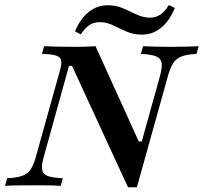

<svg xmlns="http://www.w3.org/2000/svg" viewBox="-37 -760 832 785"><path d="M486.3 5.6 257.5 -490.7H245.1L140.7 -114.1Q132.2 -84.2 135.3 -66.1Q138.3 -48.1 157.8 -40.6Q177.3 -33.1 219.9 -31.5L211 0Q195.8 -1.6 165.7 -2Q135.5 -2.4 98.9 -2.4Q61.9 -2.4 31.4 -2Q0.8 -1.6 -16.5 0L-7.7 -31.5Q31.6 -33.1 53.9 -41.2Q76.2 -49.4 88.1 -67.2Q100 -85 108.5 -114.6L207.6 -470.2Q215.6 -498.4 213.2 -512.5Q210.8 -526.6 192.6 -532.7Q174.4 -538.7 134.3 -539.5L143.1 -571Q160.9 -570.2 192.4 -569.4Q223.9 -568.5 263.1 -568.5Q317.3 -568.5 353.6 -571L530.3 -181.7H542.6L615.9 -444.7Q625.7 -479.8 624.2 -499.6Q622.7 -519.4 603.4 -528.6Q584.1 -537.8 538.9 -539.5L547.7 -571Q563.5 -570.2 594.9 -569.4Q626.3 -568.5 661.2 -568.5Q696.5 -568.5 726.9 -569.4Q757.2 -570.2 775.3 -571L766.4 -539.5Q727.2 -537.8 705.1 -529.1Q683 -520.3 670.9 -501.4Q658.8 -482.4 649.4 -448.6L522.7 5.6ZM543.2 -618.4Q508.7 -618.4 479.6 -631.2Q450.6 -644 424.6 -656.8Q398.6 -669.5 369.8 -669.5Q346.8 -669.5 328.7 -657.6Q310.7 -645.7 293.1 -619.5L269.6 -631.7Q291.5 -684 325.9 -711.3Q360.4 -738.5 403.2 -738.5Q438.5 -738.5 467.2 -725.7Q495.9 -712.9 522.5 -700.3Q549.1 -687.8 576.2 -687.8Q599.6 -687.8 618.1 -699.9Q636.6 -712 653.4 -739.5L677.7 -727.3Q655.4 -673.3 621.1 -645.9Q586.9 -618.4 543.2 -618.4Z"/></svg>

Font: Playfair 5pt SemiExpanded Light 12pt
Style: Italic
Weight: 300
Italic angle: -15.6°
Version: Version 2.000;gftools[0.9.28]